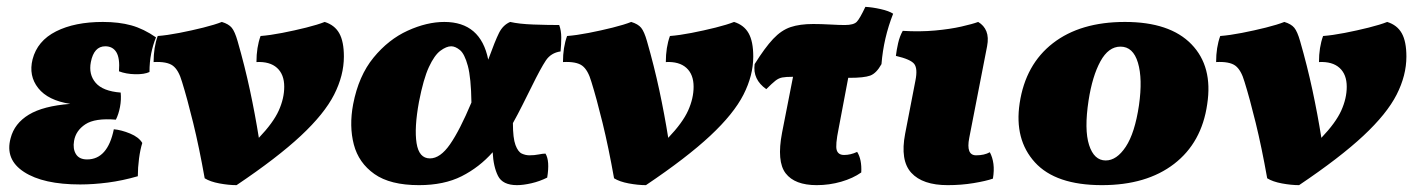

<svg xmlns="http://www.w3.org/2000/svg" viewBox="-20 -531 4129 560"><path d="M214 7Q106 7 50 -29.5Q-6 -66 11 -128Q22 -171 64 -196.5Q106 -222 185 -228Q120 -238 91.5 -274Q63 -310 75 -358Q89 -412 143.5 -439.5Q198 -467 280 -467Q327 -467 363 -457Q399 -447 435 -422Q426 -400 421 -375Q416 -350 416 -321Q401 -314 374.5 -314.5Q348 -315 327 -323Q330 -361 319.5 -378.5Q309 -396 287 -396Q254 -396 245 -350Q238 -314 259 -289.5Q280 -265 332 -261Q334 -240 330 -219Q326 -198 318 -182Q257 -187 229 -168.5Q201 -150 196 -120Q192 -97 201.5 -81.5Q211 -66 234 -66Q294 -66 312 -154Q334 -152 359.5 -141.5Q385 -131 395 -114Q389 -95 385.5 -68.5Q382 -42 382 -17Q337 -4 294.5 1.5Q252 7 214 7Z M927 -467Q956 -458 969.5 -434Q983 -410 983 -366Q983 -311 954.5 -255Q926 -199 857.5 -135Q789 -71 670 9Q647 9 620 4Q593 -1 577 -11Q561 -101 543.5 -172.5Q526 -244 511 -292Q501 -327 484 -339.5Q467 -352 428 -350Q428 -393 440 -426Q467 -428 503 -435Q539 -442 573 -450.5Q607 -459 627 -467Q647 -461 656 -450Q665 -439 673 -411Q694 -338 709 -268Q724 -198 735 -129Q777 -173 793 -208.5Q809 -244 809 -278Q809 -314 788 -333Q767 -352 728 -350Q728 -393 740 -426Q767 -428 803 -435Q839 -442 873 -450.5Q907 -459 927 -467Z M1202 9Q1118 9 1072 -23.5Q1026 -56 1012 -109.5Q998 -163 1010 -227Q1026 -310 1069.5 -363Q1113 -416 1169 -441.5Q1225 -467 1276 -467Q1382 -467 1404 -357Q1424 -412 1435.5 -435Q1447 -458 1468 -467Q1494 -461 1535.5 -459.5Q1577 -458 1611 -458Q1617 -442 1617 -421.5Q1617 -401 1615 -381Q1587 -377 1572 -354.5Q1557 -332 1531 -279Q1517 -251 1503.5 -224Q1490 -197 1476 -172Q1476 -128 1483.5 -108Q1491 -88 1502 -83Q1513 -78 1524 -78Q1539 -78 1551 -80.5Q1563 -83 1571 -83Q1584 -62 1576 -13Q1554 -2 1530 3.5Q1506 9 1488 9Q1446 9 1432.5 -18Q1419 -45 1417 -87Q1378 -43 1326.5 -17Q1275 9 1202 9ZM1202 -234Q1188 -158 1195 -113.5Q1202 -69 1234 -69Q1264 -69 1292.5 -110Q1321 -151 1355 -232Q1354 -304 1344.5 -339Q1335 -374 1321.5 -385Q1308 -396 1296 -396Q1282 -396 1264.5 -383Q1247 -370 1231 -335.5Q1215 -301 1202 -234Z M2121 -467Q2150 -458 2163.5 -434Q2177 -410 2177 -366Q2177 -311 2148.5 -255Q2120 -199 2051.5 -135Q1983 -71 1864 9Q1841 9 1814 4Q1787 -1 1771 -11Q1755 -101 1737.5 -172.5Q1720 -244 1705 -292Q1695 -327 1678 -339.5Q1661 -352 1622 -350Q1622 -393 1634 -426Q1661 -428 1697 -435Q1733 -442 1767 -450.5Q1801 -459 1821 -467Q1841 -461 1850 -450Q1859 -439 1867 -411Q1888 -338 1903 -268Q1918 -198 1929 -129Q1971 -173 1987 -208.5Q2003 -244 2003 -278Q2003 -314 1982 -333Q1961 -352 1922 -350Q1922 -393 1934 -426Q1961 -428 1997 -435Q2033 -442 2067 -450.5Q2101 -459 2121 -467Z M2362 9Q2298 9 2271.5 -25.5Q2245 -60 2261 -144L2293 -307H2292Q2272 -307 2261.5 -305Q2251 -303 2241.5 -295.5Q2232 -288 2215 -271Q2175 -299 2181 -344Q2211 -392 2235 -417.5Q2259 -443 2286 -452Q2313 -461 2352 -461Q2375 -461 2401.5 -459.5Q2428 -458 2444 -458Q2470 -458 2479 -467.5Q2488 -477 2504 -511Q2524 -510 2548.5 -504.5Q2573 -499 2585 -491Q2557 -420 2551 -344Q2536 -317 2518 -310.5Q2500 -304 2458 -304Q2456 -304 2454 -304L2426 -156Q2416 -107 2420.5 -93Q2425 -79 2442 -79Q2461 -79 2480 -88Q2494 -66 2492 -28Q2468 -11 2433.5 -1Q2399 9 2362 9Z M2744 9Q2671 9 2638 -27Q2605 -63 2620 -141L2650 -296Q2657 -331 2646.5 -344.5Q2636 -358 2593 -368Q2595 -385 2599.5 -405Q2604 -425 2613 -441Q2663 -438 2707 -442Q2751 -446 2784 -453.5Q2817 -461 2833 -467Q2850 -457 2857 -439.5Q2864 -422 2859 -396L2807 -129Q2797 -78 2827 -78Q2851 -78 2867 -87Q2875 -72 2877.5 -53Q2880 -34 2876 -10Q2856 -3 2820 3Q2784 9 2744 9Z M3194 9Q3059 9 2998.5 -57.5Q2938 -124 2954 -230Q2971 -343 3051 -405Q3131 -467 3261 -467Q3392 -467 3455 -402Q3518 -337 3501 -227Q3485 -115 3404.5 -53Q3324 9 3194 9ZM3205 -63Q3237 -63 3263.5 -103Q3290 -143 3302 -224Q3313 -301 3299 -348Q3285 -395 3248 -395Q3213 -395 3189.5 -352Q3166 -309 3155 -238Q3142 -153 3156.5 -108Q3171 -63 3205 -63Z M4026 -467Q4055 -458 4068.5 -434Q4082 -410 4082 -366Q4082 -311 4053.5 -255Q4025 -199 3956.5 -135Q3888 -71 3769 9Q3746 9 3719 4Q3692 -1 3676 -11Q3660 -101 3642.5 -172.5Q3625 -244 3610 -292Q3600 -327 3583 -339.5Q3566 -352 3527 -350Q3527 -393 3539 -426Q3566 -428 3602 -435Q3638 -442 3672 -450.5Q3706 -459 3726 -467Q3746 -461 3755 -450Q3764 -439 3772 -411Q3793 -338 3808 -268Q3823 -198 3834 -129Q3876 -173 3892 -208.5Q3908 -244 3908 -278Q3908 -314 3887 -333Q3866 -352 3827 -350Q3827 -393 3839 -426Q3866 -428 3902 -435Q3938 -442 3972 -450.5Q4006 -459 4026 -467Z"/></svg>

Font: Vollkorn Black
Style: Italic
Weight: 900
Italic angle: -11°
Designer: Friedrich Althausen
Foundry: Friedrich Althausen
Version: Version 5.000; ttfautohint (v1.8.3)